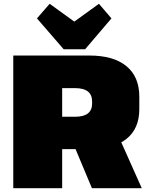

<svg xmlns="http://www.w3.org/2000/svg" viewBox="-20 -993 793 1013"><path d="M50 -700H452Q579 -700 647 -644Q715 -588 715 -483V-417Q715 -314 647 -260Q579 -206 452 -206H297V-377H376Q421 -377 443.5 -394.5Q466 -412 466 -447V-457Q466 -493 443.5 -510.5Q421 -528 376 -528H250L308 -583V0H50ZM359 -253H615L728 0H465ZM568 -896 429 -733H316L175 -896L242 -973L448 -824H296L502 -973Z"/></svg>

Font: Pathway Extreme 28pt Black
Style: Regular
Weight: 900
Designer: Eduardo Rodriguez Tunni
Foundry: Eduardo Rodriguez Tunni
Version: Version 1.001;gftools[0.9.26]